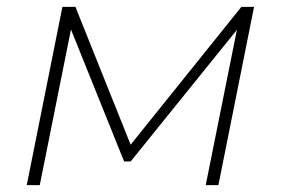

<svg xmlns="http://www.w3.org/2000/svg" viewBox="-20 -540 819 560"><path d="M162 -520H200L361 -118L684 -520H721L617 0H580L671 -453L361 -69H342L187 -454L96 0H58Z"/></svg>

Font: Argentum Sans ExtraLight
Style: Italic
Weight: 200
Italic angle: -11°
Designer: Julieta Ulanovsky (font), Cristiano Sobral (main changes and remaster)
Foundry: Julieta Ulanovsky (font), Cristiano Sobral (main changes and remaster)
Version: Version 2.007;June 15, 2022;FontCreator 14.0.0.2814 64-bit; 